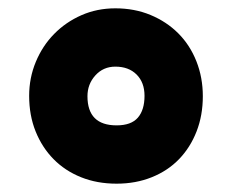

<svg xmlns="http://www.w3.org/2000/svg" viewBox="-20 -882 557 461"><path d="M467 -651Q467 -605 452 -566.5Q437 -528 410 -500Q383 -472 344.5 -456.5Q306 -441 260 -441Q213 -441 174.5 -456.5Q136 -472 108.5 -500Q81 -528 65.5 -566.5Q50 -605 50 -652Q50 -695 66 -733.5Q82 -772 110 -800.5Q138 -829 175.5 -845.5Q213 -862 257 -862Q303 -862 341.5 -846Q380 -830 408 -802Q436 -774 451.5 -735Q467 -696 467 -651ZM327 -652Q327 -684 308 -703Q289 -722 257 -722Q228 -722 209 -701Q190 -680 190 -651Q190 -581 260 -581Q295 -581 311 -599.5Q327 -618 327 -652Z"/></svg>

Font: CAT North
Style: Regular
Weight: 400
Designer: Peter Wiegel
Foundry: Peter Wiegel
Version: Version 1.000